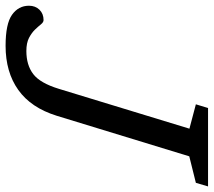

<svg xmlns="http://www.w3.org/2000/svg" viewBox="-94 -680 746 670"><g transform="rotate(90 279.0 -345.0)"><path d="M348 -170Q334 -125 311.5 -91.5Q289 -58 257.8 -35.8Q226.5 -13.5 188 -2.5Q149.5 8.5 104 8.5Q27 8.5 -4.5 -14Q-36 -36.5 -36 -73Q-36 -95.5 -22 -109.8Q-8 -124 14 -124Q21.5 -124 28.8 -115Q36 -106 47.2 -94.2Q58.5 -82.5 76.2 -73.2Q94 -64 122 -64Q171 -64 202.5 -88Q234 -112 254 -177.5L393 -633L308 -655.5L321 -698H594.5L582 -655.5L489.5 -632.5Z"/></g></svg>

Font: Newsreader 9pt
Style: Italic
Weight: 400
Italic angle: -17°
Designer: Hugues Gentile
Foundry: Production Type
Version: Version 1.003